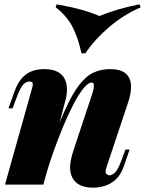

<svg xmlns="http://www.w3.org/2000/svg" viewBox="-20 -852 669 886"><path d="M180 0H3L125 -434Q130 -450 131 -459Q132 -468 128.5 -472Q125 -476 116 -476Q101 -476 88 -462.5Q75 -449 61 -413L38 -352H19L47 -430Q66 -483 99 -508Q132 -533 184 -533Q223 -533 246 -520.5Q269 -508 279 -487Q289 -466 289 -441.5Q289 -417 283 -393ZM203 -143Q244 -265 278.5 -341.5Q313 -418 345.5 -460Q378 -502 412.5 -517.5Q447 -533 487 -533Q537 -533 560 -513Q583 -493 584.5 -458.5Q586 -424 572 -382L473 -85Q463 -57 470.5 -50Q478 -43 485 -43Q494 -43 508 -53.5Q522 -64 538 -106L559 -162H578L553 -89Q539 -47 515.5 -25Q492 -3 464.5 5.5Q437 14 410 14Q379 14 356 5Q333 -4 320 -22Q305 -43 303.5 -74.5Q302 -106 319 -158L405 -417Q411 -435 412.5 -447Q414 -459 412 -465Q410 -471 403 -471Q387 -471 365 -444Q343 -417 318.5 -370Q294 -323 269 -262.5Q244 -202 221 -135.5Q198 -69 181 -3ZM439 -778Q477 -794 524.5 -808Q572 -822 624 -832L629 -818Q550 -784 482.5 -726Q415 -668 374 -606H356Q340 -680 313.5 -730Q287 -780 237 -818L241 -832Q309 -820 354 -807.5Q399 -795 439 -778Z"/></svg>

Font: Playfair Display Black
Style: Italic
Weight: 900
Italic angle: -14°
Designer: Claus Eggers Sørensen
Foundry: Claus Eggers Sørensen
Version: Version 1.203